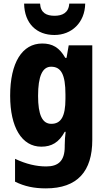

<svg xmlns="http://www.w3.org/2000/svg" viewBox="-20 -799 589 1059"><path d="M450 -779H362C359 -728 323 -712 281 -712C236 -712 204 -728 201 -779H113C115 -668 183 -606 280 -606C375 -606 448 -674 450 -779ZM213 -559C102 -559 36 -453 36 -271C36 -97 100 10 208 10C264 10 305 -13 337 -72H342C339 -50 337 -21 337 3V10C337 89 301 119 235 119C181 119 124 106 63 77V203C115 229 168 240 233 240C408 240 489 145 489 -27V-549H359L347 -480H340C307 -538 268 -559 213 -559ZM262 -431C317 -431 341 -388 341 -278V-254C341 -156 316 -116 263 -116C213 -116 190 -166 190 -270C190 -379 214 -431 262 -431Z"/></svg>

Font: Noto Sans Gujarati Condensed ExtraBold
Style: Regular
Weight: 800
Width: 3
Designer: Jelle Bosma - Monotype Design Team, Universal Thirst
Foundry: Monotype Imaging Inc.
Version: Version 2.106